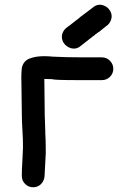

<svg xmlns="http://www.w3.org/2000/svg" viewBox="-20 -790 527 810"><path d="M120 0Q100 0 86 -14Q72 -28 72 -48Q72 -76 74 -103Q76 -135 77 -168Q77 -205 74.5 -242.5Q72 -280 72 -319L70 -465Q70 -484 72 -503Q78 -532 103.5 -542.5Q129 -553 166 -553Q184 -553 203 -551Q256 -548 336 -548H410Q430 -548 444 -533.5Q458 -519 458 -500Q458 -480 444 -466Q430 -452 410 -452H306Q208 -452 200 -456Q184 -457 167 -457L168 -374Q168 -305 171 -237V-230Q173 -197 173 -164V-142L168 -48Q167 -28 153.5 -14Q140 0 120 0ZM400 -657 397 -655H396Q389 -649 381 -644Q380 -643 380 -642Q377 -640 375 -639Q345 -615 315 -592Q304 -585 292 -585Q285 -585 278 -587Q258 -594 248 -610Q241 -622 241 -635Q241 -641 243 -648Q249 -666 266 -677Q278 -686 291 -696Q295 -699 297 -701L313 -713L317 -717Q347 -740 378 -763Q389 -770 401 -770Q407 -770 414 -768Q434 -762 444 -745Q451 -734 451 -721Q451 -715 449 -708Q443 -689 427 -679Q414 -669 402 -659Z"/></svg>

Font: Bad Comic
Style: Regular
Weight: 400
Designer: GGBotNet
Foundry: f0n7
Version: 0.9